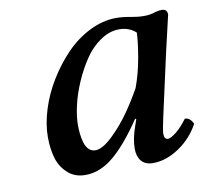

<svg xmlns="http://www.w3.org/2000/svg" viewBox="-58 -503 624 577"><g transform="rotate(-10 253.5 -214.5)"><path d="M352.1 -221.2Q367.7 -263.2 375.7 -310.1Q383.8 -356.9 384.8 -384.8Q364.3 -403.8 334 -403.8Q304.2 -403.8 276.1 -384.5Q248 -365.2 228 -335.2Q208 -305.2 192.6 -269.8Q177.2 -234.4 169.7 -200.9Q162.1 -167.5 162.1 -142.1Q162.1 -127.4 163.6 -114.5Q165 -101.6 168.9 -87.9Q172.9 -74.2 181.2 -66.2Q189.5 -58.1 201.2 -58.1Q223.1 -58.1 254.9 -88.9Q286.6 -119.6 310.3 -154.1Q334 -188.5 352.1 -221.2ZM470.2 -439Q486.8 -439 486.8 -421.9Q483.4 -408.2 461.9 -314.9L418.9 -121.1Q410.2 -81.5 410.2 -71.8Q410.2 -54.2 421.9 -54.2Q430.2 -54.2 447 -67.4Q463.9 -80.6 481.9 -105Q498 -105 506.8 -85Q484.4 -43.5 444.8 -16.8Q405.3 9.8 365.2 9.8Q341.3 9.8 329.6 -4.4Q317.9 -18.6 317.9 -42Q317.9 -72.3 331.1 -108.9L337.9 -128.9L335 -130.9Q286.6 -59.1 245.1 -24.7Q203.6 9.8 159.2 9.8Q126 9.8 104.5 -10.3Q83 -30.3 75 -58.6Q66.9 -86.9 66.9 -122.1Q66.9 -161.1 80.6 -205.1Q94.2 -249 119.4 -290.3Q144.5 -331.5 176.8 -365Q209 -398.4 249.5 -418.7Q290 -439 331.1 -439Q350.6 -439 376 -434.1Q397.5 -430.2 415 -430.2Q434.6 -430.2 450.2 -436Q460.4 -439 470.2 -439Z"/></g></svg>

Font: Common Serif Medium
Style: Italic
Weight: 500
Italic angle: -12°
Designer: Philipp H. Poll, Khaled Hosny
Foundry: Stefan Peev, Context Ltd.
Version: Version 1.026